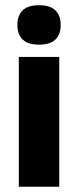

<svg xmlns="http://www.w3.org/2000/svg" viewBox="-20 -707 295 727"><path d="M204.3 0H51.3V-491.4H204.3ZM127.8 -538Q85.2 -538 65.6 -557.6Q45.9 -577.3 45.9 -610.9V-614.3Q45.9 -648 65.6 -667.6Q85.2 -687.2 127.8 -687.2Q170.1 -687.2 189.9 -667.6Q209.7 -648 209.7 -614.3V-610.9Q209.7 -576.8 189.9 -557.4Q170.1 -538 127.8 -538Z"/></svg>

Font: Anek Kannada Medium
Style: Regular
Weight: 500
Designer: Vaishnavi Murthy, Maithili Shingre (Kannada) & Yesha Goshar (Latin)
Foundry: Ek Type
Version: Version 1.003